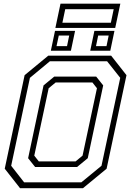

<svg xmlns="http://www.w3.org/2000/svg" viewBox="-20 -994 693 1014"><path d="M86 0 5 -103 110 -597 235 -700H567L648 -597L543 -103L418 0ZM185 -141.5H379L416 -172L492 -528L468 -558.5H274L237 -528L161 -172ZM107.5 -31H409.5L516 -118.5L615 -583L545.5 -670.5H243.5L138 -583L39 -118.5ZM165.5 -112 128.5 -158.5 210 -543 266.5 -589.5H488L525 -543L443.5 -158.5L387 -112ZM456.5 -726 478.5 -831H584.5L562.5 -726ZM248.5 -726 270.5 -831H376.5L354.5 -726ZM278.5 -750.5H334L345.5 -806.5H290.5ZM487 -750.5H542.5L554 -806.5H498.5ZM272.5 -846.5 299.5 -974.5H615.5L588.5 -846.5ZM309.5 -874H565.5L580.5 -945.5H324.5Z"/></svg>

Font: Tourney Thin Light
Style: Italic
Weight: 300
Italic angle: -12°
Version: Version 1.015